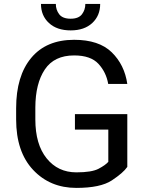

<svg xmlns="http://www.w3.org/2000/svg" viewBox="-20 -917 721 947"><path d="M607.9 -354V-93.8Q587.9 -64.5 531.7 -27.3Q475.6 9.8 356.4 9.8Q226.6 9.8 143.1 -79.3Q59.6 -168.5 59.6 -328.1V-383.3Q59.6 -542 133.8 -631.3Q208 -720.7 345.7 -720.7Q467.8 -720.7 531 -659.2Q594.2 -597.7 607.9 -502.9H513.7Q503.9 -560.5 465.6 -602.1Q427.2 -643.6 345.7 -643.6Q247.6 -643.6 201.2 -574.5Q154.8 -505.4 154.3 -386.7V-328.1Q154.3 -205.1 210 -136Q265.6 -66.9 356.9 -66.9Q432.6 -66.9 466.3 -84.7Q500 -102.5 514.2 -118.7V-277.8H349.6V-354ZM400.9 -897.5H474.1Q474.1 -839.8 435.1 -803.5Q396 -767.1 328.6 -767.1Q260.7 -767.1 221.4 -803.5Q182.1 -839.8 182.1 -897.5H255.4Q255.4 -868.7 272 -846.7Q288.6 -824.7 328.6 -824.7Q367.7 -824.7 384.3 -846.7Q400.9 -868.7 400.9 -897.5Z"/></svg>

Font: Roboto21382017
Style: Regular
Weight: 400
Designer: Christian Robertson
Foundry: Google
Version: Version 2.138; 2017